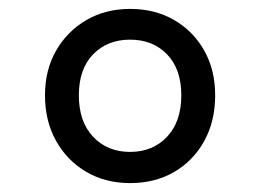

<svg xmlns="http://www.w3.org/2000/svg" viewBox="-20 -1292 584 431"><path d="M272 -881Q217 -881 174 -906Q131 -931 106 -975.5Q81 -1020 81 -1078Q81 -1135 106 -1178.5Q131 -1222 174 -1247Q217 -1272 272 -1272Q328 -1272 371 -1247Q414 -1222 438.5 -1178.5Q463 -1135 463 -1078Q463 -1020 438.5 -975.5Q414 -931 371 -906Q328 -881 272 -881ZM272 -951Q323 -951 355 -985Q387 -1019 387 -1078Q387 -1137 355 -1170Q323 -1203 272 -1203Q221 -1203 189 -1170Q157 -1137 157 -1078Q157 -1019 189 -985Q221 -951 272 -951Z"/></svg>

Font: Playwrite VN
Style: Regular
Weight: 400
Designer: Veronika Burian, José Scaglione
Foundry: TypeTogether
Version: Version 1.002